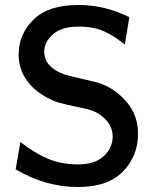

<svg xmlns="http://www.w3.org/2000/svg" viewBox="-20 -733 637 772"><path d="M43 -52 62 -162Q117 -119 171 -95.5Q225 -72 294 -72Q362 -72 397.5 -105.5Q433 -139 433 -184Q433 -219 410 -246.5Q387 -274 352 -288Q335 -294 293 -302.5Q251 -311 219.5 -319.5Q188 -328 149.5 -352Q111 -376 86 -412Q55 -458 55 -513Q55 -596 115 -654.5Q175 -713 295 -713Q401 -713 500 -664L482 -554Q478 -557 462 -569Q446 -581 433.5 -588.5Q421 -596 400.5 -606Q380 -616 353.5 -621Q327 -626 296 -626Q229 -626 193.5 -595.5Q158 -565 158 -526Q158 -463 238 -434Q256 -428 312 -415.5Q368 -403 390 -395Q450 -371 492.5 -319Q535 -267 535 -195Q535 -106 474.5 -43.5Q414 19 293 19Q164 19 43 -52Z"/></svg>

Font: Coval
Style: Medium
Weight: 500
Foundry: Context Ltd
Version: Version 001.000